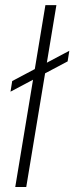

<svg xmlns="http://www.w3.org/2000/svg" viewBox="-20 -748 297 768"><path d="M205.6 -727.5 85 0H41L161.6 -727.5ZM22 -381.3 28.8 -423.8 257.3 -544.9 250.5 -502.4Z"/></svg>

Font: Inter 17pt ExtraLight
Style: Italic
Weight: 250
Italic angle: -9.3988°
Version: Version 4.001;git-66647c0bb